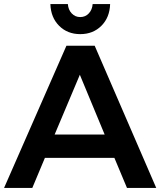

<svg xmlns="http://www.w3.org/2000/svg" viewBox="-21 -925 789 945"><path d="M604 0 542 -148H200L138 0H-1L306 -700H445L748 0ZM248 -263H494L372 -557ZM374 -841Q399 -841 416 -859Q433 -877 435 -905H521Q519 -839 478 -798Q437 -757 374 -757Q311 -757 270 -798Q229 -839 227 -905H313Q315 -877 332 -859Q349 -841 374 -841Z"/></svg>

Font: Gontserrat Medium
Style: Regular
Weight: 500
Designer: Julieta Ulanovsky
Foundry: Julieta Ulanovsky
Version: Version 6.001